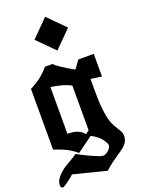

<svg xmlns="http://www.w3.org/2000/svg" viewBox="-203 -1049 964 1309"><g transform="rotate(-20 279.0 -394.5)"><path d="M299.8 -716.8 178.2 -838.9 299.8 -961.9 421.9 -838.9ZM347.7 64Q368.2 64 388.4 44.9Q408.7 25.9 408.7 8.3Q408.7 3.9 407.2 0Q399.4 -18.6 387 -34.7Q374.5 -50.8 362.3 -60.8Q350.1 -70.8 338.9 -78.1Q327.6 -85.4 320.8 -88.9L314 -91.8V-92.8L200.2 -9.8Q180.7 -26.9 157.7 -41.3Q134.8 -55.7 115.5 -64.2Q96.2 -72.8 79.8 -78.6Q63.5 -84.5 52.7 -87.9Q42 -91.3 41 -91.8V-532.2Q68.8 -546.4 93 -562.3Q117.2 -578.1 132.6 -591.6Q147.9 -605 158.7 -616Q169.4 -627 175.5 -634.3Q181.6 -641.6 182.1 -642.1H237.8Q260.7 -613.8 371.1 -552.7L413.1 -610.8H524.9V-446.8L445.8 -457.5V-361.3Q445.8 -276.4 454.3 -217Q462.9 -157.7 475.1 -129.9Q487.3 -102.1 499.3 -84.2Q511.2 -66.4 519.8 -50.8Q528.3 -35.2 528.3 -14.6Q528.3 8.3 518.3 26.6Q508.3 44.9 488.8 60.5Q469.2 76.2 447.8 90.1Q426.3 104 396.5 126Q366.7 147.9 342.8 170.9L105 110.8Q97.2 117.7 85.2 127.9Q73.2 138.2 49.1 155.5Q24.9 172.9 16.1 172.9Q1 172.9 1 149.9Q1 121.6 27.6 91.8Q54.2 62 85.9 42.7Q117.7 23.4 145.3 7.3Q172.9 -8.8 173.8 -12.2Q189.5 -3.9 213.6 8.8Q237.8 21.5 285.2 42.7Q332.5 64 347.7 64ZM314 -133.3V-457Q301.3 -464.4 284.9 -470.9Q268.6 -477.5 253.7 -481.7Q238.8 -485.8 223.4 -489.3Q208 -492.7 197.3 -494.6Q186.5 -496.6 178.2 -498L169.9 -499V-160.2Q255.9 -160.2 288.1 -113.8Z"/></g></svg>

Font: KJV1611
Style: Regular
Weight: 400
Version: Version 3.6.1